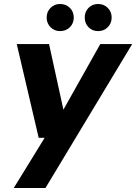

<svg xmlns="http://www.w3.org/2000/svg" viewBox="-20 -723 683 963"><path d="M49 220 204 -32H174L64 -502H226L298 -173L483 -502H643L208 220ZM281 -567Q253 -567 233.5 -586.5Q214 -606 214 -635Q214 -664 233.5 -683.5Q253 -703 281 -703Q311 -703 330.5 -683.5Q350 -664 350 -635Q350 -606 330.5 -586.5Q311 -567 281 -567ZM472 -567Q443 -567 424 -586.5Q405 -606 405 -635Q405 -664 424 -683.5Q443 -703 472 -703Q501 -703 520.5 -683.5Q540 -664 540 -635Q540 -606 520.5 -586.5Q501 -567 472 -567Z"/></svg>

Font: DM Sans 16pt Black
Style: Italic
Weight: 900
Italic angle: -10°
Version: Version 4.004;gftools[0.9.30]